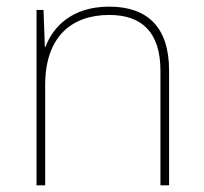

<svg xmlns="http://www.w3.org/2000/svg" viewBox="-20 -558 613 578"><path d="M309 -538C197 -538 140 -478 117 -417H115L111 -528H90V0H116V-302C116 -446 194 -513 309 -513C406 -513 463 -462 463 -345V0H489V-346C489 -477 423 -538 309 -538Z"/></svg>

Font: Noto Sans Meetei Mayek Thin
Style: Regular
Weight: 100
Designer: Monotype Design Team and Neelakash Kshetrimayum
Foundry: Monotype Imaging Inc.
Version: Version 2.002